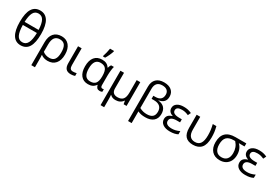

<svg xmlns="http://www.w3.org/2000/svg" viewBox="84 -2155 5397 3743"><g transform="rotate(30 2782.5 -283.0)"><path d="M536 -381Q536 -183 476.5 -86.5Q417 10 295 10Q178 10 117 -88.5Q56 -187 56 -381Q56 -580 116 -675.5Q176 -771 295 -771Q414 -771 475 -672Q536 -573 536 -381ZM295 -58Q375 -58 413 -132.5Q451 -207 454 -357H138Q140 -208 176.5 -133Q213 -58 295 -58ZM295 -703Q216 -703 179.5 -633Q143 -563 138 -426H453Q448 -563 411 -633Q374 -703 295 -703Z M1140 -268Q1140 -136 1077.5 -63Q1015 10 901 10Q814 10 755 -36H751Q755 -6 755 97V240H673V-275Q673 -405 734.5 -475Q796 -545 910 -545Q1017 -545 1078.5 -471Q1140 -397 1140 -268ZM906 -476Q829 -476 792 -425.5Q755 -375 755 -273V-108Q815 -58 904 -58Q982 -58 1019 -109Q1056 -160 1056 -268Q1056 -373 1021 -424.5Q986 -476 906 -476Z M1359 -535V-157Q1359 -106 1377 -81.5Q1395 -57 1437 -57Q1455 -57 1480 -60Q1505 -63 1518 -67V-5Q1503 1 1477 5.5Q1451 10 1427 10Q1349 10 1313.5 -31Q1278 -72 1278 -155V-535Z M1824 -58Q1907 -58 1943.5 -105.5Q1980 -153 1980 -260V-267Q1980 -379 1943 -427.5Q1906 -476 1823 -476Q1675 -476 1675 -265Q1675 -162 1711 -110Q1747 -58 1824 -58ZM1812 10Q1707 10 1649 -62.5Q1591 -135 1591 -266Q1591 -400 1650.5 -472.5Q1710 -545 1820 -545Q1879 -545 1918.5 -524.5Q1958 -504 1984 -463H1990Q2002 -508 2022 -535H2085Q2075 -503 2068 -443Q2061 -383 2061 -326V-112Q2061 -56 2102 -56Q2116 -56 2132 -61V-3Q2110 10 2078 10Q2038 10 2016.5 -10Q1995 -30 1986 -72H1980Q1951 -30 1910 -10Q1869 10 1812 10ZM1797 -620Q1810 -655 1823 -710.5Q1836 -766 1842 -806H1932V-795Q1923 -759 1896.5 -701Q1870 -643 1846 -606H1797Z M2313 -186Q2313 -58 2437 -58Q2521 -58 2559.5 -104Q2598 -150 2598 -254V-535H2679V0H2613L2600 -72H2595Q2541 10 2429 10Q2356 10 2313 -35H2308Q2313 6 2313 84V240H2232V-535H2313Z M3087 -765Q3194 -765 3255 -714.5Q3316 -664 3316 -574Q3316 -431 3163 -406V-402Q3347 -381 3347 -202Q3347 -100 3282.5 -45Q3218 10 3102 10Q3049 10 3010 2.5Q2971 -5 2932 -24V240H2851V-535Q2851 -645 2912.5 -705Q2974 -765 3087 -765ZM3086 -697Q3009 -697 2970.5 -655Q2932 -613 2932 -532V-99Q2977 -75 3016.5 -66Q3056 -57 3098 -57Q3182 -57 3224 -93.5Q3266 -130 3266 -207Q3266 -284 3219.5 -324Q3173 -364 3087 -364H3032V-433H3077Q3153 -433 3192.5 -469Q3232 -505 3232 -572Q3232 -632 3194 -664.5Q3156 -697 3086 -697Z M3742 -313V-244H3670Q3518 -244 3518 -149Q3518 -105 3554 -81Q3590 -57 3661 -57Q3702 -57 3742.5 -66.5Q3783 -76 3832 -99V-27Q3765 10 3657 10Q3555 10 3496 -31.5Q3437 -73 3437 -145Q3437 -193 3464 -225Q3491 -257 3554 -277V-282Q3506 -296 3480 -327Q3454 -358 3454 -403Q3454 -468 3508.5 -506.5Q3563 -545 3657 -545Q3705 -545 3745 -537Q3785 -529 3834 -507L3803 -442Q3757 -462 3725.5 -469Q3694 -476 3655 -476Q3533 -476 3533 -397Q3533 -313 3688 -313Z M4174 10Q4061 10 4004.5 -51Q3948 -112 3948 -242V-535H4029V-246Q4029 -152 4067.5 -104.5Q4106 -57 4181 -57Q4263 -57 4302 -115Q4341 -173 4341 -296Q4341 -359 4334 -414Q4327 -469 4311 -535H4392Q4410 -465 4416.5 -412.5Q4423 -360 4423 -292Q4423 -137 4360 -63.5Q4297 10 4174 10Z M5024 -248Q5024 -171 4994 -112.5Q4964 -54 4908 -22Q4852 10 4777 10Q4662 10 4597.5 -60.5Q4533 -131 4533 -255Q4533 -535 4822 -535H5066V-466H4937Q5024 -384 5024 -248ZM4617 -255Q4617 -160 4658.5 -109Q4700 -58 4779 -58Q4856 -58 4898 -106Q4940 -154 4940 -243Q4940 -375 4855 -466H4823Q4715 -466 4666 -415Q4617 -364 4617 -255Z M5439 -313V-244H5367Q5215 -244 5215 -149Q5215 -105 5251 -81Q5287 -57 5358 -57Q5399 -57 5439.5 -66.5Q5480 -76 5529 -99V-27Q5462 10 5354 10Q5252 10 5193 -31.5Q5134 -73 5134 -145Q5134 -193 5161 -225Q5188 -257 5251 -277V-282Q5203 -296 5177 -327Q5151 -358 5151 -403Q5151 -468 5205.5 -506.5Q5260 -545 5354 -545Q5402 -545 5442 -537Q5482 -529 5531 -507L5500 -442Q5454 -462 5422.5 -469Q5391 -476 5352 -476Q5230 -476 5230 -397Q5230 -313 5385 -313Z"/></g></svg>

Font: Stephens Clock
Style: Regular
Weight: 400
Designer: Peter Wiegel (catfonts.de) with slight modifications by DT1.org
Version: Version 0.9.1